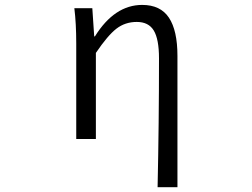

<svg xmlns="http://www.w3.org/2000/svg" viewBox="-20 -574 1040 793"><path d="M712.9 199.2H630.9Q636.7 -66.4 636.7 -333Q636.7 -412.1 615.2 -447.8Q593.8 -483.4 544.9 -483.4Q497.1 -483.4 460.9 -455.6Q424.8 -427.7 376 -355.5V0H294.9V-394.5Q294.9 -476.6 287.1 -540H361.3L369.1 -423.8H372.1Q453.1 -553.7 567.4 -553.7Q642.6 -553.7 677.7 -501Q712.9 -448.2 712.9 -342.8Z"/></svg>

Font: Gen Shin Gothic Monospace Normal
Style: Regular
Weight: 350
Designer: [Source Han Sans]
Ryoko NISHIZUKA  (kana & ideographs); Paul D. Hunt (Latin, Greek & Cyrillic); Wenlong ZHANG  (bopomofo
Version: Version 1.002.20150607